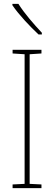

<svg xmlns="http://www.w3.org/2000/svg" viewBox="-20 -971 278 991"><path d="M75 -951H44V-944C78 -894 136 -833 179 -793H196V-802C155 -846 108 -899 75 -951ZM194 0V-19L133 -22V-691L194 -695V-714H45V-695L107 -691V-22L45 -19V0Z"/></svg>

Font: Noto Sans Thai Looped Condensed Thin
Style: Regular
Weight: 100
Width: 3
Designer: Sasikarn Vongin, Ben Mitchell
Foundry: The Fontpad Ltd
Version: Version 1.001